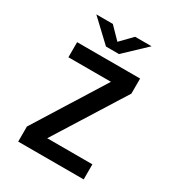

<svg xmlns="http://www.w3.org/2000/svg" viewBox="-210 -1033 1070 1163"><g transform="rotate(30 325.0 -452.0)"><path d="M95.5 0V-105.5L401 -594.5H103.5V-700H544V-594.5L237.5 -105.5H553.5V0ZM120 -904H235.5L313.5 -824L391.5 -904H506.5L359 -764.5H268Z"/></g></svg>

Font: Trispace SemiBold
Style: Regular
Weight: 600
Designer: Tyler Finck
Foundry: Etcetera Type Company
Version: Version 1.210; ttfautohint (v1.8.3)